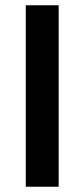

<svg xmlns="http://www.w3.org/2000/svg" viewBox="-20 -710 320 730"><path d="M203 -690V0H78V-690Z"/></svg>

Font: Exo 2 Semi Bold
Style: Regular
Weight: 600
Designer: Natanael Gama
Version: Version 1.001;PS 001.001;hotconv 1.0.88;makeotf.lib2.5.64775